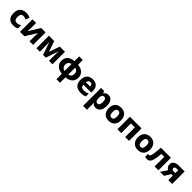

<svg xmlns="http://www.w3.org/2000/svg" viewBox="694 -3239 5958 5958"><g transform="rotate(45 3673.0 -260.0)"><path d="M308.1 9.8C384.3 9.8 433.6 -5.9 479 -35.2V-172.9C432.1 -142.1 381.8 -125 323.2 -125C256.3 -125 214.8 -169.9 214.8 -272.9C214.8 -374.5 253.9 -424.8 321.8 -424.8C363.3 -424.8 401.4 -413.1 448.2 -393.1L497.1 -520C451.7 -543 394 -559.1 321.8 -559.1C268.1 -559.1 220.2 -549.3 178.2 -529.3C94.2 -489.3 43.9 -405.3 43.9 -272C43.9 -173.8 67.4 -102.5 114.3 -57.6C160.6 -12.7 225.6 9.8 308.1 9.8Z M755.9 -548.8H597.7V0H790L1022 -370.1C1020 -335.4 1013.7 -260.7 1013.7 -210V0H1171.9V-548.8H979L747.1 -180.2C751 -206.1 755.9 -290.5 755.9 -334Z M1794.4 -548.8 1671.9 -194.8 1550.8 -548.8H1316.9V0H1469.7V-264.2C1469.7 -324.2 1467.8 -375 1463.9 -417H1466.8L1609.9 0H1729.5L1871.6 -416H1874.5C1870.6 -373 1868.7 -321.3 1868.7 -268.1V0H2021.5V-548.8Z M2593.8 -759.8H2435.5V-550.8C2227.5 -537.1 2138.7 -428.2 2138.7 -273.9C2138.7 -200.2 2164.1 -138.2 2214.8 -87.9C2265.1 -37.6 2339.4 -7.3 2436.5 2V240.2H2593.8V2C2793.9 -13.7 2888.7 -127 2888.7 -273.9C2888.7 -349.6 2863.8 -412.6 2814.5 -462.9C2764.6 -513.2 2690.9 -542.5 2593.8 -550.8ZM2435.5 -124C2396.5 -127.4 2365.2 -142.6 2342.3 -170.4C2319.3 -198.2 2307.6 -232.4 2307.6 -273.9C2307.6 -314.5 2319.8 -349.1 2343.8 -377C2367.7 -404.8 2398.4 -420.9 2435.5 -424.8ZM2593.8 -423.8C2631.3 -420.4 2661.6 -404.8 2684.6 -377C2707.5 -349.1 2718.8 -314.5 2718.8 -273.9C2718.8 -232.4 2707.5 -198.2 2685.5 -170.4C2663.1 -142.6 2632.3 -127.4 2593.8 -124Z M3241.7 -559.1C3082 -559.1 2976.6 -465.3 2976.6 -271C2976.6 -207 2988.8 -153.8 3013.2 -112.3C3062 -28.8 3150.9 9.8 3261.7 9.8C3306.2 9.8 3343.8 6.8 3374 0.5C3404.3 -5.9 3433.1 -15.6 3460.4 -29.8V-154.8C3399.4 -125.5 3345.2 -112.8 3275.4 -112.8C3194.8 -112.8 3148.9 -158.7 3146.5 -231H3493.7V-309.1C3493.7 -391.1 3471.2 -453.1 3425.8 -495.6C3380.4 -538.1 3318.8 -559.1 3241.7 -559.1ZM3244.6 -441.9C3275.9 -441.9 3299.3 -432.1 3314.5 -412.6C3329.6 -392.6 3337.9 -368.7 3338.4 -339.8H3149.4C3156.7 -410.6 3192.4 -441.9 3244.6 -441.9Z M3927.7 -559.1C3889.2 -559.1 3857.9 -551.3 3834 -535.2C3810.1 -519 3791 -500.5 3776.9 -479H3768.6L3744.6 -548.8H3607.4V240.2H3776.9V27.8C3776.9 -3.9 3773.4 -31.7 3769.5 -57.1H3776.9C3790 -40.5 3808.1 -25.4 3830.6 -11.2C3852.5 2.9 3883.3 9.8 3922.9 9.8C4041.5 9.8 4129.9 -88.9 4129.9 -275.9C4129.9 -368.2 4111.3 -438.5 4074.7 -486.8C4038.1 -535.2 3988.8 -559.1 3927.7 -559.1ZM3868.7 -425.8C3928.7 -425.8 3957.5 -380.9 3957.5 -277.8C3957.5 -176.8 3928.7 -126 3870.6 -126C3834.5 -126 3810.1 -139.2 3796.9 -165C3783.7 -190.9 3776.9 -228.5 3776.9 -276.9V-292C3778.3 -381.3 3800.8 -425.8 3868.7 -425.8Z M4756.8 -275.9C4756.8 -458 4645 -559.1 4488.8 -559.1C4404.8 -559.1 4338.9 -534.7 4290.5 -485.8C4242.2 -436.5 4217.8 -366.7 4217.8 -275.9C4217.8 -93.3 4329.6 9.8 4485.8 9.8C4569.8 9.8 4636.2 -15.1 4684.6 -64.5C4732.9 -113.8 4756.8 -184.1 4756.8 -275.9ZM4388.7 -275.9C4388.7 -377.4 4418 -429.2 4486.8 -429.2C4557.6 -429.2 4585.9 -377.4 4585.9 -275.9C4585.9 -173.8 4557.6 -120.1 4487.8 -120.1C4417.5 -120.1 4388.7 -173.8 4388.7 -275.9Z M4872.6 -548.8V0H5042V-422.9H5213.9V0H5382.8V-548.8Z M6037.6 -275.9C6037.6 -458 5925.8 -559.1 5769.5 -559.1C5685.5 -559.1 5619.6 -534.7 5571.3 -485.8C5522.9 -436.5 5498.5 -366.7 5498.5 -275.9C5498.5 -93.3 5610.4 9.8 5766.6 9.8C5850.6 9.8 5917 -15.1 5965.3 -64.5C6013.7 -113.8 6037.6 -184.1 6037.6 -275.9ZM5669.4 -275.9C5669.4 -377.4 5698.7 -429.2 5767.6 -429.2C5838.4 -429.2 5866.7 -377.4 5866.7 -275.9C5866.7 -173.8 5838.4 -120.1 5768.6 -120.1C5698.2 -120.1 5669.4 -173.8 5669.4 -275.9Z M6673.3 -548.8H6231.4C6219.7 -369.1 6206.1 -260.7 6189.5 -201.7C6172.9 -142.6 6153.3 -126 6130.4 -126C6113.8 -126 6098.6 -128.9 6085.4 -134.8V-5.9C6108.4 4.4 6136.7 9.8 6170.4 9.8C6216.8 9.8 6253.4 -4.4 6280.8 -33.2C6335.4 -90.3 6362.3 -213.9 6379.4 -422.9H6505.4V0H6673.3Z M7035.6 -198.2H7105.5V0H7273.4V-548.8H7014.6C6945.3 -548.8 6889.6 -534.2 6847.7 -504.9C6805.7 -475.6 6784.7 -433.1 6784.7 -377C6784.7 -333.5 6794.9 -298.8 6814.9 -272C6835 -245.1 6857.9 -225.6 6884.8 -212.9L6739.7 0H6919.4ZM6950.7 -373C6950.7 -406.2 6974.1 -435.1 7024.4 -435.1H7105.5V-309.1H7035.6C6981 -309.1 6950.7 -335.9 6950.7 -373Z"/></g></svg>

Font: Noto Reveo Sans
Style: Regular
Weight: 800
Designer: Monotype Design Team
Foundry: Monotype Imaging Inc.
Version: Version 2.007